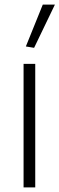

<svg xmlns="http://www.w3.org/2000/svg" viewBox="-20 -819 260 839"><path d="M93 -616 167 -799H220L129 -610ZM83 -540H134V0H83Z"/></svg>

Font: Encode Sans Normal
Style: ExtraLight
Weight: 200
Designer: Pablo Impallari, Andres Torresi
Foundry: Pablo Impallari, Andres Torresi
Version: Version 1.000; ttfautohint (v1.00) -l 8 -r 50 -G 200 -x 14 -